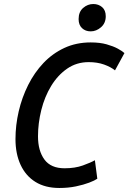

<svg xmlns="http://www.w3.org/2000/svg" viewBox="-20 -920 639 955"><path d="M275 15Q205 15 156.5 -15Q108 -45 82.5 -100Q57 -155 57 -228Q57 -297 73 -366Q89 -435 120 -497Q151 -559 196 -606.5Q241 -654 300 -681.5Q359 -709 431 -709Q477 -709 510.5 -699.5Q544 -690 566 -678Q588 -666 599 -656L552 -570Q531 -587 497.5 -599Q464 -611 421 -611Q361 -611 314 -578.5Q267 -546 234.5 -492.5Q202 -439 185.5 -373Q169 -307 169 -242Q169 -170 201 -126.5Q233 -83 301 -83Q353 -83 392 -97Q431 -111 452 -123L464 -31Q451 -22 423.5 -11.5Q396 -1 358 7Q320 15 275 15ZM431 -764Q405 -764 388 -780Q371 -796 371 -825Q371 -861 393.5 -880.5Q416 -900 444 -900Q470 -900 488 -884.5Q506 -869 506 -839Q506 -805 482.5 -784.5Q459 -764 431 -764Z"/></svg>

Font: Ubuntu Sans Mono Medium
Style: Italic
Weight: 500
Italic angle: -13.5°
Monospace: yes
Designer: Dalton Maag Ltd
Foundry: Dalton Maag Ltd
Version: Version 1.006